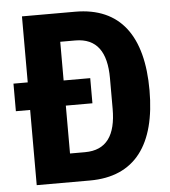

<svg xmlns="http://www.w3.org/2000/svg" viewBox="-51 -744 702 791"><g transform="rotate(-5 300.0 -349.0)"><path d="M69 0H289C476 0 566 -125 566 -349C566 -573 476 -698 289 -698H69V-425H10V-311H69ZM217 -118V-316H327V-420H217V-580H279C368 -580 408 -521 408 -413V-286C408 -177 368 -118 279 -118Z"/></g></svg>

Font: IBM Plex Mono
Style: Bold
Weight: 700
Monospace: yes
Designer: Mike Abbink, Paul van der Laan, Pieter van Rosmalen
Foundry: Bold Monday
Version: Version 2.004